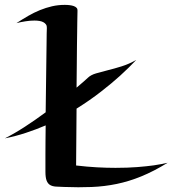

<svg xmlns="http://www.w3.org/2000/svg" viewBox="-27 -756 714 795"><path d="M537.1 -507.8Q507.3 -476.1 469.7 -441.9Q437.5 -412.6 391.8 -377Q346.2 -341.3 290 -306.2L288.1 -70.8Q334 -65.4 374.3 -63.2Q414.6 -61 451.2 -61Q502 -61 541.7 -64.2Q581.5 -67.4 609.4 -71.3Q642.1 -76.2 667 -82Q609.9 -46.9 558.6 -25.9Q507.3 -4.9 456.5 5.6Q405.8 16.1 352.5 18.3Q299.3 20.5 237.8 18.1Q218.8 17.6 204.3 16.6Q189.9 15.6 180.4 10Q170.9 4.4 166 -8.3Q161.1 -21 161.1 -44.9Q161.1 -53.7 161.1 -72Q161.1 -90.3 161.1 -115.5Q161.1 -140.6 161.4 -171.6Q161.6 -202.6 162.1 -236.8Q122.1 -219.7 79.8 -205.8Q37.6 -191.9 -6.8 -183.1Q33.7 -203.6 77.1 -231.9Q120.6 -260.3 162.1 -291Q162.6 -329.1 163.1 -368.2Q163.6 -407.2 164.1 -444.1Q164.6 -481 165 -513.9Q165.5 -546.9 165.8 -573Q166 -599.1 166.3 -616.7Q166.5 -634.3 167 -640.1Q167.5 -648.9 163.3 -654.8Q159.2 -660.6 152.1 -664.3Q145 -668 135.5 -669.4Q126 -670.9 115.2 -670.9Q97.7 -670.9 77.9 -667.7Q58.1 -664.6 41 -660.2Q65.9 -676.3 89.8 -690.2Q113.8 -704.1 138.4 -714.1Q163.1 -724.1 188.5 -730Q213.9 -735.8 241.2 -735.8Q252 -735.8 261.7 -734.6Q271.5 -733.4 278.8 -730.7Q286.1 -728 290.3 -723.4Q294.4 -718.8 293.9 -711.9Q293.5 -701.2 293 -663.6Q293 -647.5 292.5 -624.3Q292 -601.1 291.7 -568.1Q291.5 -535.2 291 -491.9Q290.5 -448.7 290 -393.1Q307.1 -407.2 319.1 -418Q331.1 -428.7 336.9 -434.1Q349.1 -445.8 370.6 -452.1Q392.1 -458.5 418.9 -465.1Q445.8 -471.7 476.3 -481.2Q506.8 -490.7 537.1 -507.8Z"/></svg>

Font: Eagle Lake
Style: Regular
Weight: 400
Designer: Astigmatic (AOETI)
Foundry: Astigmatic (AOETI)
Version: Version 1.000